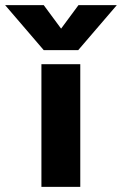

<svg xmlns="http://www.w3.org/2000/svg" viewBox="-114 -731 477 751"><path d="M-94 -711H57L125 -619L193 -711H343L192 -535H57ZM48 -480H200V0H48Z"/></svg>

Font: Prompt SemiBold
Style: Regular
Weight: 600
Designer: Katatrad Team
Foundry: CadsonDemak
Version: Version 1.000